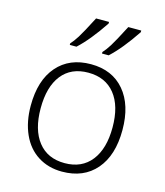

<svg xmlns="http://www.w3.org/2000/svg" viewBox="-115 -853 816 950"><g transform="rotate(15 293.0 -378.0)"><path d="M527.8 -266.1Q527.8 -136.2 464.8 -63.2Q401.9 9.8 291 9.8Q221.2 9.8 168 -23.9Q114.7 -57.6 86.4 -120.6Q58.1 -183.6 58.1 -266.1Q58.1 -396 121.1 -468.5Q184.1 -541 293.9 -541Q403.3 -541 465.6 -467.5Q527.8 -394 527.8 -266.1ZM108.9 -266.1Q108.9 -156.7 157 -95.5Q205.1 -34.2 293 -34.2Q380.9 -34.2 429 -95.5Q477.1 -156.7 477.1 -266.1Q477.1 -376 428.5 -436.5Q379.9 -497.1 292 -497.1Q204.1 -497.1 156.5 -436.8Q108.9 -376.5 108.9 -266.1ZM167 -613.8Q182.1 -629.9 199.7 -657.7Q217.3 -685.5 258.8 -766.1H325.2V-757.8Q259.3 -659.2 201.2 -606H167ZM332 -613.8Q347.2 -629.9 364.7 -657.7Q382.3 -685.5 423.8 -766.1H490.2V-757.8Q424.3 -659.2 366.2 -606H332Z"/></g></svg>

Font: JBL Sans
Style: Light
Weight: 300
Version: Version 1.10